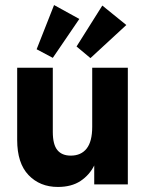

<svg xmlns="http://www.w3.org/2000/svg" viewBox="-20 -730 580 760"><path d="M209 10Q138 10 93 -37Q48 -84 48 -176V-462H189V-208Q189 -158 207 -136Q225 -114 260 -114Q301 -114 323 -142Q345 -170 345 -228V-462H486V0H353V-75Q334 -37 298.5 -13.5Q263 10 209 10ZM480 -631 338 -500 283 -546 385 -708ZM294 -655 189 -501 125 -535 194 -710Z"/></svg>

Font: Tilda Sans Extra Bold
Style: Regular
Weight: 800
Designer: ParaType Ltd
Foundry: ParaType Ltd
Version: Version 1.009